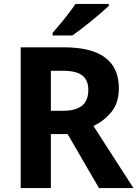

<svg xmlns="http://www.w3.org/2000/svg" viewBox="-20 -954 697 974"><path d="M304 -714Q583 -714 583 -506Q583 -433 546 -387Q509 -341 454 -315L657 0H482L323 -274H238V0H85V-714ZM301 -595H238V-392H301Q362 -392 395 -417Q428 -442 428 -499Q428 -547 397.5 -571Q367 -595 301 -595ZM532 -924Q517 -910 494 -890Q471 -870 444 -848Q417 -826 391.5 -806.5Q366 -787 347 -774H247V-787Q263 -806 284.5 -831.5Q306 -857 327 -884.5Q348 -912 363 -934H532Z"/></svg>

Font: Noto Sans Georgian Bold
Style: Regular
Weight: 700
Designer: Monotype Design Team, Akaki Razmadze
Foundry: Google LLC
Version: Version 2.005; ttfautohint (v1.8.4.7-5d5b)